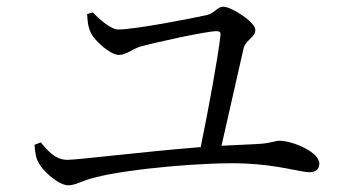

<svg xmlns="http://www.w3.org/2000/svg" viewBox="-20 -649 1040 573"><path d="M83 -217C85 -190 88 -175 96 -162C107 -140 154 -96 184 -96C207 -96 224 -110 262 -119C365 -146 601 -166 710 -161C811 -157 877 -135 903 -135C922 -135 933 -144 933 -161C933 -195 854 -229 813 -229C801 -229 788 -221 745 -219L641 -214L707 -505C714 -531 742 -537 742 -560C742 -583 671 -629 646 -629C629 -629 620 -609 597 -604C552 -594 383 -561 333 -561C310 -561 274 -594 257 -612L240 -607C241 -590 242 -570 251 -551C266 -523 311 -485 335 -485C356 -485 376 -503 399 -510C446 -523 596 -556 627 -556C636 -556 639 -552 638 -544C631 -479 601 -317 579 -210C403 -196 214 -172 181 -172C146 -172 123 -198 102 -224Z"/></svg>

Font: Harano Aji Mincho K1
Style: Regular
Weight: 400
Foundry: Masamichi Hosoda
Version: HaranoAjiMinchoK1-Regular version 20230610;ttx 4.39.4